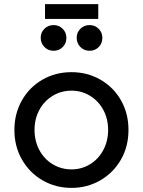

<svg xmlns="http://www.w3.org/2000/svg" viewBox="-20 -902 694 934"><path d="M50 -270Q50 -349 86.5 -413.5Q123 -478 186.5 -514.5Q250 -551 328 -551Q405 -551 468.5 -514.5Q532 -478 568.5 -414Q605 -350 605 -270Q605 -189 568 -125Q531 -61 467.5 -24.5Q404 12 328 12Q251 12 187.5 -24.5Q124 -61 87 -125.5Q50 -190 50 -270ZM328 -78Q377 -78 418 -103Q459 -128 482.5 -172Q506 -216 506 -270Q506 -324 482.5 -367.5Q459 -411 418 -436Q377 -461 328 -461Q278 -461 236.5 -436Q195 -411 171.5 -367.5Q148 -324 148 -270Q148 -216 171.5 -172Q195 -128 236.5 -103Q278 -78 328 -78ZM178 -718Q178 -744 196 -762Q214 -780 241 -780Q267 -780 285 -762Q303 -744 303 -718Q303 -691 285 -673Q267 -655 241 -655Q214 -655 196 -673.5Q178 -692 178 -718ZM199 -882H458V-810H199ZM416 -780Q442 -780 460 -762Q478 -744 478 -718Q478 -691 460 -673Q442 -655 416 -655Q389 -655 371 -673.5Q353 -692 353 -718Q353 -744 371 -762Q389 -780 416 -780Z"/></svg>

Font: Evergrow Sans 
Style: Medium
Weight: 500
Foundry: 10Web
Version: Version 1.000